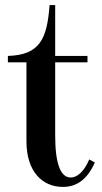

<svg xmlns="http://www.w3.org/2000/svg" viewBox="-20 -720 403 755"><path d="M11 -475H84V-164C84 -45 147 15 227 15C280 15 322 -12 353 -81L331 -93C310 -44 283 -22 258 -22C220 -22 197 -71 197 -188V-475H324V-500H197V-700H175C165 -567 137 -504 11 -500Z"/></svg>

Font: Sprat Condensed Medium
Style: Regular
Weight: 500
Width: 3
Designer: Ethan Nakache
Foundry: Collletttivo
Version: Version 2.000;Glyphs 3.2 (3217)